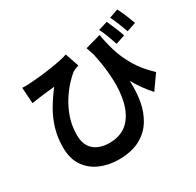

<svg xmlns="http://www.w3.org/2000/svg" viewBox="-191 -1058 1381 1352"><g transform="rotate(-30 500.0 -381.5)"><path d="M814 -804Q828 -773 845 -732Q862 -691 872 -660L797 -635Q785 -670 770.5 -709.5Q756 -749 739 -781ZM921 -842Q938 -811 955 -769.5Q972 -728 983 -698L908 -673Q896 -707 880.5 -746.5Q865 -786 849 -817ZM66 -699Q92 -697 122 -699Q158 -701 204 -705.5Q250 -710 297 -717Q344 -724 384.5 -732Q425 -740 449 -749L487 -638Q476 -634 462 -628.5Q448 -623 436 -616Q411 -597 376.5 -559.5Q342 -522 309 -470Q276 -418 254.5 -354Q233 -290 233 -218Q233 -160 256 -124Q279 -88 318 -71.5Q357 -55 405 -55Q515 -55 575.5 -129Q636 -203 647 -337Q658 -471 619 -652L598 -714L724 -749Q734 -686 755 -614.5Q776 -543 819 -469Q862 -395 938 -324L857 -209Q795 -277 746 -363Q751 -278 737 -198.5Q723 -119 684 -56.5Q645 6 576.5 42.5Q508 79 403 79Q323 79 255 49.5Q187 20 146 -39.5Q105 -99 105 -190Q105 -271 125.5 -340Q146 -409 182.5 -471.5Q219 -534 265 -593Q246 -591 221 -588.5Q196 -586 172.5 -583Q149 -580 134 -578Q118 -576 105 -574Q92 -572 75 -569Z"/></g></svg>

Font: Source Han Sans
Style: Bold
Weight: 700
Designer: Ryoko NISHIZUKA Ë•øÂ°öÊ∂ºÂ≠ê (kana, bopomofo & ideographs); Paul D. Hunt (Latin, Greek & Cyrillic); Sandoll Communicatio
Foundry: Adobe
Version: Version 2.004;hotconv 1.0.118;makeotfexe 2.5.65603